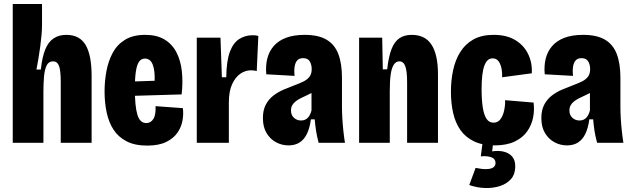

<svg xmlns="http://www.w3.org/2000/svg" viewBox="-20 -717 3177 964"><path d="M44 0V-317V-697H191V-591Q191 -569 188.5 -541Q186 -513 182 -483Q178 -453 173 -423.5Q168 -394 163 -368H185Q192 -432 207.5 -469.5Q223 -507 249.5 -524.5Q276 -542 313 -542Q380 -542 410 -491Q440 -440 440 -335V0H285V-306Q285 -362 276.5 -385.5Q268 -409 246 -409Q224 -409 214 -388Q204 -367 201 -332.5Q198 -298 198 -255V0Z M719 14Q657 14 615.5 -7.5Q574 -29 550 -66Q526 -103 515.5 -152.5Q505 -202 505 -258Q505 -310 514.5 -360.5Q524 -411 546 -452Q568 -493 608 -517.5Q648 -542 709 -542Q767 -542 805.5 -519Q844 -496 865.5 -455Q887 -414 893 -359.5Q899 -305 892 -243L622 -235V-307L772 -312L755 -280Q759 -337 753.5 -367.5Q748 -398 736.5 -410.5Q725 -423 708 -423Q689 -423 678 -407Q667 -391 662 -357Q657 -323 657 -271Q657 -185 669.5 -142Q682 -99 715 -99Q726 -99 735 -104.5Q744 -110 750.5 -120.5Q757 -131 759.5 -147.5Q762 -164 761 -184L898 -174Q902 -146 896.5 -113Q891 -80 871.5 -51.5Q852 -23 815 -4.5Q778 14 719 14Z M968 0V-288V-528H1087L1094 -329H1116Q1117 -411 1134 -456.5Q1151 -502 1181 -521Q1211 -540 1247 -540Q1255 -540 1262 -539.5Q1269 -539 1277 -536L1269 -360Q1264 -362 1255 -363Q1246 -364 1239 -364Q1212 -364 1187 -347Q1162 -330 1145.5 -294.5Q1129 -259 1129 -202V0Z M1429 13Q1395 13 1365.5 -3Q1336 -19 1318 -49.5Q1300 -80 1300 -124Q1300 -164 1314.5 -191.5Q1329 -219 1352.5 -237Q1376 -255 1404 -267Q1432 -279 1459 -289Q1486 -299 1505 -308.5Q1524 -318 1534.5 -332.5Q1545 -347 1545 -370Q1545 -392 1535.5 -408.5Q1526 -425 1502 -425Q1483 -425 1473 -414.5Q1463 -404 1459.5 -384Q1456 -364 1459 -336L1317 -344Q1313 -387 1322 -423Q1331 -459 1354.5 -486Q1378 -513 1416.5 -527.5Q1455 -542 1510 -542Q1579 -542 1620 -517.5Q1661 -493 1679 -445Q1697 -397 1697 -326V-179Q1697 -152 1699 -119.5Q1701 -87 1704.5 -55.5Q1708 -24 1712 0H1580Q1571 -33 1567 -59.5Q1563 -86 1560 -118H1541Q1535 -74 1521 -45Q1507 -16 1484 -1.5Q1461 13 1429 13ZM1491 -112Q1504 -112 1513 -116.5Q1522 -121 1528 -128.5Q1534 -136 1538 -145Q1542 -154 1544 -163V-280L1577 -272Q1565 -261 1550 -253Q1535 -245 1519.5 -238Q1504 -231 1490 -224Q1476 -217 1465 -208.5Q1454 -200 1447.5 -189Q1441 -178 1441 -162Q1441 -139 1456 -125.5Q1471 -112 1491 -112Z M1783 0V-330V-528H1899L1902 -369H1924Q1931 -433 1946 -471Q1961 -509 1986 -525.5Q2011 -542 2047 -542Q2115 -542 2147 -492Q2179 -442 2179 -343V0H2024V-305Q2024 -359 2015 -384Q2006 -409 1985 -409Q1968 -409 1957 -392Q1946 -375 1941.5 -342.5Q1937 -310 1937 -259V0Z M2463 13Q2402 13 2359.5 -7.5Q2317 -28 2291.5 -64.5Q2266 -101 2255 -150.5Q2244 -200 2244 -257Q2244 -313 2255 -364.5Q2266 -416 2291 -456Q2316 -496 2357 -519Q2398 -542 2459 -542Q2524 -542 2567.5 -515.5Q2611 -489 2632 -445Q2653 -401 2650 -349L2501 -329Q2502 -356 2497 -377.5Q2492 -399 2481.5 -411.5Q2471 -424 2453 -424Q2439 -424 2429 -415Q2419 -406 2412 -387.5Q2405 -369 2401.5 -339.5Q2398 -310 2398 -269Q2398 -215 2404 -177Q2410 -139 2423 -120Q2436 -101 2458 -101Q2480 -101 2493 -119Q2506 -137 2511.5 -163.5Q2517 -190 2516 -214L2659 -202Q2664 -164 2656.5 -126.5Q2649 -89 2627 -57.5Q2605 -26 2564.5 -6.5Q2524 13 2463 13ZM2336 212 2368 126Q2382 129 2398.5 131Q2415 133 2431.5 131.5Q2448 130 2458 122.5Q2468 115 2468 101Q2468 92 2463.5 85Q2459 78 2450 74Q2441 70 2427 68Q2413 66 2394 68L2404 -8H2457L2451 43Q2483 38 2509.5 44.5Q2536 51 2551.5 69Q2567 87 2567 118Q2567 157 2546.5 181Q2526 205 2492 216.5Q2458 228 2417 227Q2376 226 2336 212Z M2827 13Q2793 13 2763.5 -3Q2734 -19 2716 -49.5Q2698 -80 2698 -124Q2698 -164 2712.5 -191.5Q2727 -219 2750.5 -237Q2774 -255 2802 -267Q2830 -279 2857 -289Q2884 -299 2903 -308.5Q2922 -318 2932.5 -332.5Q2943 -347 2943 -370Q2943 -392 2933.5 -408.5Q2924 -425 2900 -425Q2881 -425 2871 -414.5Q2861 -404 2857.5 -384Q2854 -364 2857 -336L2715 -344Q2711 -387 2720 -423Q2729 -459 2752.5 -486Q2776 -513 2814.5 -527.5Q2853 -542 2908 -542Q2977 -542 3018 -517.5Q3059 -493 3077 -445Q3095 -397 3095 -326V-179Q3095 -152 3097 -119.5Q3099 -87 3102.5 -55.5Q3106 -24 3110 0H2978Q2969 -33 2965 -59.5Q2961 -86 2958 -118H2939Q2933 -74 2919 -45Q2905 -16 2882 -1.5Q2859 13 2827 13ZM2889 -112Q2902 -112 2911 -116.5Q2920 -121 2926 -128.5Q2932 -136 2936 -145Q2940 -154 2942 -163V-280L2975 -272Q2963 -261 2948 -253Q2933 -245 2917.5 -238Q2902 -231 2888 -224Q2874 -217 2863 -208.5Q2852 -200 2845.5 -189Q2839 -178 2839 -162Q2839 -139 2854 -125.5Q2869 -112 2889 -112Z"/></svg>

Font: Bricolage Grotesque 24pt Condensed ExtraBold
Style: Regular
Weight: 800
Width: 3
Designer: Mathieu Triay
Foundry: Atelier Triay
Version: Version 1.001;gftools[0.9.33.dev8+g029e19f]